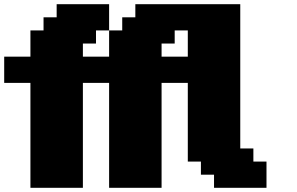

<svg xmlns="http://www.w3.org/2000/svg" viewBox="-20 -895 1415 915"><path d="M1000 0H1250V-125H1187.5V-187.5H1125V-875H625V-812.5H562.5V-750H500V-625H375V-687.5H437.5V-750H500V-875H250V-812.5H187.5V-750H125V-625H0V-500H125V0H375V-500H500V0H750V-500H875V-125H937.5V-62.5H1000ZM875 -625H750V-687.5H812.5V-750H875Z"/></svg>

Font: Faithful 32x
Style: Bold
Weight: 400
Foundry: Faithful Resource Pack
Version: Version 1.0; January 27, 2023